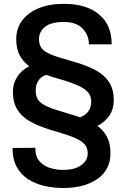

<svg xmlns="http://www.w3.org/2000/svg" viewBox="-20 -741 662 993"><path d="M551.3 50.8Q551.3 137.2 484.1 184.3Q417 231.4 305.7 231.4Q257.3 231.4 210.9 220.9Q164.6 210.4 127 186.8Q89.4 163.1 67.1 123.3Q44.9 83.5 44.9 24.4L162.6 23.4Q162.6 67.9 184.3 92.8Q206.1 117.7 239 127.7Q272 137.7 305.7 137.7Q367.2 137.7 400.4 113.3Q433.6 88.9 433.6 51.8Q433.6 25.9 419.7 7.8Q405.8 -10.3 372.1 -25.6Q338.4 -41 278.3 -58.6Q206.1 -78.1 154.3 -103Q102.5 -127.9 74.7 -166.7Q46.9 -205.6 46.9 -265.1Q46.9 -310.1 69.1 -344Q91.3 -377.9 131.3 -398.4Q98.6 -422.4 81.3 -456.1Q64 -489.7 64 -538.6Q64 -593.8 94.5 -634.8Q125 -675.8 180.2 -698.5Q235.4 -721.2 310.5 -721.2Q425.8 -721.2 491.7 -667Q557.6 -612.8 557.6 -511.7H439.9Q439.9 -559.6 407 -593.5Q374 -627.4 310.5 -627.4Q243.2 -627.4 212.4 -601.6Q181.6 -575.7 181.6 -539.6Q181.6 -511.7 194.1 -493.4Q206.5 -475.1 240 -460.7Q273.4 -446.3 335.9 -429.2Q410.2 -409.7 461.9 -384.5Q513.7 -359.4 541 -320.8Q568.4 -282.2 568.4 -222.7Q568.4 -177.2 546.1 -143.8Q523.9 -110.4 483.9 -89.8Q516.6 -65.9 533.9 -32.2Q551.3 1.5 551.3 50.8ZM320.8 -157.2Q340.8 -151.9 359.4 -146Q377.9 -140.1 394.5 -134.3Q451.7 -157.2 451.7 -214.8Q451.7 -241.7 437.5 -260.7Q423.3 -279.8 388.9 -296.1Q354.5 -312.5 293.5 -330.6Q272.9 -336.4 254.2 -342Q235.4 -347.7 218.3 -354Q190.4 -343.8 177.5 -322.3Q164.6 -300.8 164.6 -272.9Q164.6 -243.7 177.2 -224.6Q189.9 -205.6 223.6 -190.4Q257.3 -175.3 320.8 -157.2Z"/></svg>

Font: Vazirmatn UI FD Medium
Style: Regular
Weight: 500
Designer: Saber Rastikerdar
Foundry: Saber Rastikerdar
Version: Version 33.003